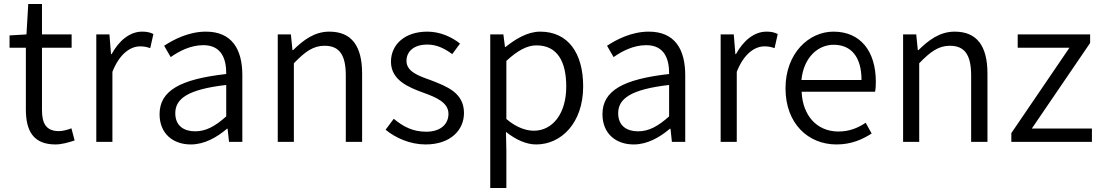

<svg xmlns="http://www.w3.org/2000/svg" viewBox="-20 -713 5537 965"><path d="M259 13C289 13 325 3 355 -7L339 -68C321 -61 296 -54 276 -54C211 -54 191 -94 191 -160V-473H340V-540H191V-693H122L113 -540L28 -535V-473H110V-163C110 -57 146 13 259 13Z M464 0H545V-352C582 -446 638 -480 684 -480C705 -480 717 -477 735 -471L751 -542C733 -551 717 -554 694 -554C633 -554 578 -509 541 -441H538L530 -540H464Z M939 13C1007 13 1069 -22 1121 -66H1124L1131 0H1198V-335C1198 -465 1146 -554 1015 -554C928 -554 852 -514 805 -483L838 -426C879 -455 937 -486 1002 -486C1095 -486 1118 -414 1117 -341C885 -315 782 -257 782 -139C782 -41 850 13 939 13ZM961 -53C906 -53 861 -79 861 -144C861 -218 926 -264 1117 -286V-128C1062 -79 1016 -53 961 -53Z M1376 0H1457V-395C1513 -453 1554 -483 1611 -483C1686 -483 1718 -437 1718 -333V0H1800V-343C1800 -481 1748 -554 1635 -554C1561 -554 1505 -512 1453 -461H1450L1442 -540H1376Z M2119 13C2244 13 2312 -59 2312 -145C2312 -248 2224 -279 2145 -310C2083 -332 2023 -353 2023 -407C2023 -451 2056 -489 2128 -489C2177 -489 2216 -468 2253 -441L2292 -494C2251 -527 2192 -554 2128 -554C2012 -554 1945 -487 1945 -403C1945 -311 2031 -275 2108 -247C2169 -225 2234 -199 2234 -141C2234 -91 2197 -51 2122 -51C2054 -51 2006 -77 1959 -116L1918 -61C1969 -19 2042 13 2119 13Z M2444 232H2525V45L2523 -50C2574 -10 2625 13 2675 13C2800 13 2911 -94 2911 -279C2911 -445 2836 -554 2695 -554C2632 -554 2571 -517 2521 -477H2518L2510 -540H2444ZM2663 -56C2626 -56 2576 -71 2525 -115V-407C2580 -458 2629 -485 2676 -485C2784 -485 2826 -400 2826 -278C2826 -141 2757 -56 2663 -56Z M3165 13C3233 13 3295 -22 3347 -66H3350L3357 0H3424V-335C3424 -465 3372 -554 3241 -554C3154 -554 3078 -514 3031 -483L3064 -426C3105 -455 3163 -486 3228 -486C3321 -486 3344 -414 3343 -341C3111 -315 3008 -257 3008 -139C3008 -41 3076 13 3165 13ZM3187 -53C3132 -53 3087 -79 3087 -144C3087 -218 3152 -264 3343 -286V-128C3288 -79 3242 -53 3187 -53Z M3602 0H3683V-352C3720 -446 3776 -480 3822 -480C3843 -480 3855 -477 3873 -471L3889 -542C3871 -551 3855 -554 3832 -554C3771 -554 3716 -509 3679 -441H3676L3668 -540H3602Z M4184 13C4259 13 4314 -12 4361 -42L4331 -96C4291 -69 4247 -52 4194 -52C4086 -52 4014 -132 4009 -252H4378C4381 -265 4382 -283 4382 -301C4382 -457 4304 -554 4169 -554C4045 -554 3928 -445 3928 -269C3928 -92 4042 13 4184 13ZM4008 -311C4019 -423 4090 -488 4170 -488C4258 -488 4310 -427 4310 -311Z M4519 0H4600V-395C4656 -453 4697 -483 4754 -483C4829 -483 4861 -437 4861 -333V0H4943V-343C4943 -481 4891 -554 4778 -554C4704 -554 4648 -512 4596 -461H4593L4585 -540H4519Z M5063 0H5468V-67H5166L5459 -497V-540H5095V-473H5355L5063 -44Z"/></svg>

Font: Genne Gothic Normal
Style: Regular
Weight: 350
Designer: Ryoko NISHIZUKA (kana & ideographs); Paul D. Hunt (Latin, Greek & Cyrillic); Wenlong ZHANG (bopomofo); Sandoll Communica
Foundry: Adobe Systems Incorporated
Version: Version 1.004;PS 1.004;hotconv 16.6.51;makeotf.lib2.5.65220